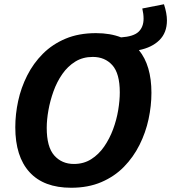

<svg xmlns="http://www.w3.org/2000/svg" viewBox="-20 -872 806 904"><path d="M315 12Q186 12 119 -61.5Q52 -135 52 -273Q52 -334 65.5 -396.5Q79 -459 108 -516.5Q137 -574 182 -619Q227 -664 289 -690Q351 -716 432 -716Q499 -716 550 -696Q609 -700 632.5 -722.5Q656 -745 656 -784Q656 -795 654.5 -807Q653 -819 650 -832L752 -852Q766 -809 766 -776Q766 -718 730.5 -683Q695 -648 634 -636Q693 -564 693 -435Q693 -374 679.5 -311Q666 -248 637 -190Q608 -132 563.5 -86.5Q519 -41 457 -14.5Q395 12 315 12ZM328 -100Q374 -100 409.5 -122.5Q445 -145 470.5 -182Q496 -219 512.5 -263.5Q529 -308 536.5 -353.5Q544 -399 544 -437Q544 -526 509 -565Q474 -604 417 -604Q370 -604 334.5 -582Q299 -560 273.5 -523.5Q248 -487 232 -442.5Q216 -398 208 -353Q200 -308 200 -270Q200 -180 235.5 -140Q271 -100 328 -100Z"/></svg>

Font: Bitter
Style: Bold Italic
Weight: 700
Italic angle: -9°
Designer: Sol Matas, and Bitter project Authors
Foundry: Sol Matas
Version: Version 2.001